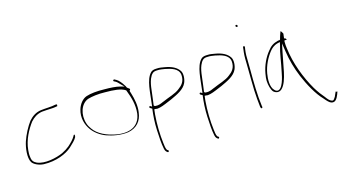

<svg xmlns="http://www.w3.org/2000/svg" viewBox="-94 -1081 2995 1650"><g transform="rotate(-15 1403.5 -256.5)"><path d="M68 -26C83 -3 126 18 169 20C280 24 374 -17 422 -60C447 -83 478 -112 489 -135C493 -149 491 -156 489 -157H488C486 -160 480 -155 478 -148C464 -122 438 -96 412 -73C394 -58 374 -45 346 -31C286 -4 180 20 114 -9C88 -22 74 -35 71 -74C68 -90 69 -110 71 -132C79 -222 125 -304 167 -360C194 -390 224 -412 270 -420H271C285 -421 299 -422 311 -423C337 -425 373 -425 386 -428C400 -430 409 -431 410 -432V-433C414 -450 409 -450 395 -448H394C363 -440 303 -440 267 -435C219 -429 184 -404 155 -371C124 -331 89 -264 71 -210C53 -155 42 -69 68 -26Z M595 -355C573 -284 595 -216 628 -171C654 -135 698 -100 751 -81C802 -63 873 -48 942 -58C1017 -72 1063 -122 1072 -200C1081 -258 1067 -322 1053 -368L1044 -398C1048 -402 1056 -411 1049 -416L1029 -431C1025 -438 1023 -447 1017 -453C1003 -478 978 -508 959 -518L944 -526C940 -529 937 -528 933 -524C925 -513 939 -510 947 -506C960 -500 973 -484 985 -472L1012 -445L975 -455C939 -464 893 -467 838 -467C773 -469 715 -463 676 -450C638 -437 608 -398 595 -355ZM613 -223C585 -306 615 -400 683 -424C719 -435 778 -443 836 -441C915 -441 978 -436 1017 -410L1022 -397C1043 -342 1066 -271 1057 -193C1045 -102 977 -46 849 -64C754 -79 678 -117 641 -171C630 -186 619 -204 613 -223ZM836 -441Z M1174 -211 1193 -200C1185 -141 1181 -76 1184 -10C1187 52 1190 109 1200 158C1205 180 1211 186 1224 195C1232 201 1241 187 1233 181L1224 175L1222 173C1212 156 1211 130 1208 110C1198 33 1196 -63 1203 -146L1208 -190H1221C1232 -187 1244 -188 1258 -192H1259C1290 -199 1334 -220 1369 -234C1432 -263 1491 -290 1514 -341C1528 -372 1532 -421 1516 -447C1492 -485 1448 -506 1390 -516C1364 -520 1346 -525 1320 -523H1318C1291 -523 1275 -516 1265 -506C1212 -452 1212 -337 1198 -232L1196 -217L1183 -225C1174 -231 1167 -218 1174 -211ZM1212 -222V-227C1214 -244 1216 -263 1219 -280C1229 -345 1229 -423 1260 -473V-474C1271 -490 1281 -507 1318 -507C1344 -509 1365 -504 1386 -501C1435 -491 1503 -476 1510 -416C1515 -358 1486 -327 1454 -304C1417 -273 1355 -258 1300 -233H1299C1276 -223 1255 -212 1224 -215C1224 -214 1213 -219 1212 -222Z M1622 -211 1641 -200C1633 -141 1629 -76 1632 -10C1635 52 1638 109 1648 158C1653 180 1659 186 1672 195C1680 201 1689 187 1681 181L1672 175L1670 173C1660 156 1659 130 1656 110C1646 33 1644 -63 1651 -146L1656 -190H1669C1680 -187 1692 -188 1706 -192H1707C1738 -199 1782 -220 1817 -234C1880 -263 1939 -290 1962 -341C1976 -372 1980 -421 1964 -447C1940 -485 1896 -506 1838 -516C1812 -520 1794 -525 1768 -523H1766C1739 -523 1723 -516 1713 -506C1660 -452 1660 -337 1646 -232L1644 -217L1631 -225C1622 -231 1615 -218 1622 -211ZM1660 -222V-227C1662 -244 1664 -263 1667 -280C1677 -345 1677 -423 1708 -473V-474C1719 -490 1729 -507 1766 -507C1792 -509 1813 -504 1834 -501C1883 -491 1951 -476 1958 -416C1963 -358 1934 -327 1902 -304C1865 -273 1803 -258 1748 -233H1747C1724 -223 1703 -212 1672 -215C1672 -214 1661 -219 1660 -222Z M2067 -700C2067 -695 2072 -690 2078 -690C2084 -690 2086 -692 2086 -698C2086 -703 2080 -709 2075 -709C2070 -709 2067 -706 2067 -700ZM2076 -376C2076 -352 2077 -328 2077 -301C2077 -274 2077 -246 2078 -216L2080 -124C2081 -84 2088 -8 2092 23L2095 34C2095 36 2095 36 2099 39C2106 44 2110 36 2110 30L2108 20V19C2095 -73 2093 -196 2093 -301C2093 -328 2092 -352 2092 -376C2090 -414 2091 -455 2096 -487L2099 -506C2099 -507 2099 -509 2097 -512C2091 -520 2085 -513 2083 -508L2081 -489V-488C2076 -456 2074 -417 2076 -376Z M2204 -176C2206 -136 2217 -95 2234 -75C2255 -56 2285 -51 2308 -73C2337 -100 2355 -155 2367 -212C2379 -267 2388 -325 2400 -381L2415 -453L2426 -380C2438 -297 2460 -220 2492 -143C2527 -60 2580 39 2636 96C2660 125 2677 142 2692 147C2727 159 2745 129 2759 94L2767 72C2769 70 2766 69 2761 68C2755 72 2754 69 2753 63V66L2743 88C2738 102 2732 114 2724 123C2717 135 2708 137 2697 131C2683 126 2668 110 2652 87C2630 62 2605 29 2580 -12C2516 -121 2461 -262 2444 -402C2441 -421 2440 -438 2440 -453V-471L2450 -473C2458 -473 2461 -472 2461 -471V-473C2461 -482 2457 -487 2443 -490C2444 -507 2447 -518 2448 -531C2442 -545 2434 -555 2430 -558C2430 -557 2427 -553 2426 -549C2422 -539 2410 -503 2406 -486L2405 -488C2400 -484 2399 -485 2389 -485C2342 -473 2318 -455 2293 -422C2256 -378 2222 -310 2210 -238C2206 -214 2203 -194 2204 -176ZM2225 -236C2237 -305 2270 -369 2305 -413C2322 -434 2342 -454 2378 -464L2400 -469L2395 -445C2374 -375 2365 -290 2348 -214C2342 -180 2318 -61 2268 -71C2260 -73 2253 -78 2246 -86C2215 -117 2216 -186 2225 -236Z"/></g></svg>

Font: Stray Cat
Style: ExLtExt
Weight: 200
Version: Version 1.0